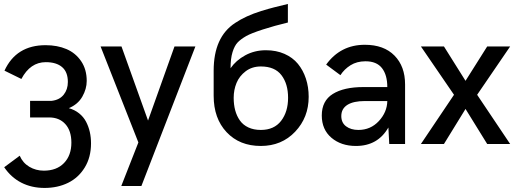

<svg xmlns="http://www.w3.org/2000/svg" viewBox="-20 -720 2586 960"><path d="M202.6 219.7Q138.2 219.7 86.7 193.4Q35.2 167 1 116.2L78.6 58.6Q93.8 94.2 126.5 113.8Q159.2 133.3 199.2 133.3Q263.2 133.3 300 95.2Q336.9 57.1 336.9 -6.8Q336.9 -66.4 306.6 -99.6Q276.4 -132.8 225.6 -132.8H130.4V-215.8H238.3Q277.3 -220.2 298.3 -246.3Q319.3 -272.5 319.3 -310.1Q319.3 -359.9 290.5 -384.5Q261.7 -409.2 209 -409.2Q131.3 -409.2 86.9 -325.2L2.4 -366.7Q61 -494.1 208 -494.1Q266.6 -494.1 312.3 -474.6Q357.9 -455.1 385.7 -414.1Q413.6 -373 413.6 -315.4Q413.6 -275.4 391.6 -236.8Q369.6 -198.2 324.2 -179.2Q353.5 -170.9 375.5 -153.3Q397.5 -135.7 410.2 -111.6Q422.9 -87.4 429 -60.3Q435.1 -33.2 435.1 -2.9Q435.1 66.4 403.6 117.7Q372.1 168.9 320.1 194.3Q268.1 219.7 202.6 219.7Z M586.4 210 671.9 -7.8 482.9 -487.8H587.4L720.2 -117.2L852.5 -487.8H957L687 210Z M1309.6 -468.8Q1361.3 -468.8 1402.3 -450.7Q1443.4 -432.6 1469.5 -400.9Q1495.6 -369.1 1509.5 -326.9Q1523.4 -284.7 1523.4 -235.8Q1523.4 -132.8 1455.8 -61.5Q1388.2 9.8 1284.2 9.8Q1177.7 9.8 1113 -59.1Q1048.3 -127.9 1048.3 -241.2V-366.7Q1048.3 -534.7 1155.3 -605Q1182.1 -623 1214.6 -637.9Q1247.1 -652.8 1285.9 -664.8Q1324.7 -676.8 1350.6 -683.3Q1376.5 -689.9 1419.4 -700.2V-607.4Q1352.1 -591.3 1293.9 -572.5Q1235.8 -553.7 1210.9 -539.6Q1183.6 -523.9 1168.2 -507.8Q1152.8 -491.7 1142.8 -459.7Q1132.8 -427.7 1132.8 -379.4V-378.9Q1160.2 -418.5 1206.5 -443.6Q1252.9 -468.8 1309.6 -468.8ZM1284.2 -70.3Q1350.6 -70.3 1385.5 -115.7Q1420.4 -161.1 1420.4 -231Q1420.4 -300.8 1387.2 -344.2Q1354 -387.7 1284.2 -387.7Q1240.2 -387.7 1208.5 -363.8Q1176.8 -339.8 1162.6 -305.2Q1148.4 -270.5 1148.4 -231Q1148.4 -196.8 1156 -168.5Q1163.6 -140.1 1179.4 -117.7Q1195.3 -95.2 1221.9 -82.8Q1248.5 -70.3 1284.2 -70.3Z M1759.8 9.8Q1685.5 9.8 1637.2 -31.2Q1588.9 -72.3 1588.9 -142.6Q1588.9 -215.8 1644 -250.2Q1699.2 -284.7 1797.4 -284.7H1916.5Q1916.5 -345.2 1889.9 -379.4Q1863.3 -413.6 1807.6 -413.6Q1764.2 -413.6 1732.7 -393.8Q1701.2 -374 1682.1 -344.2L1610.8 -397Q1682.6 -496.1 1804.2 -496.1Q1899.4 -496.1 1952.4 -442.1Q2005.4 -388.2 2005.4 -297.9V0H1926.3L1921.9 -82.5Q1869.1 9.8 1759.8 9.8ZM1772 -70.3Q1833 -70.3 1874.3 -114.7Q1915.5 -159.2 1916.5 -214.8H1804.7Q1747.1 -214.8 1716.8 -195.6Q1686.5 -176.3 1686.5 -139.6Q1686.5 -106.4 1710.4 -88.4Q1734.4 -70.3 1772 -70.3Z M2084.5 0 2250 -246.1 2084.5 -487.8H2199.7L2307.6 -315.9L2416 -487.8H2530.8L2365.7 -246.1L2530.8 0H2416L2307.6 -175.3L2199.7 0Z"/></svg>

Font: HK Grotesk Medium
Style: Regular
Weight: 500
Designer: Alfredo Marco Pradil and Stefan Peev
Foundry: Hanken Design Co.
Version: Version 1.045;PS 001.045;hotconv 1.0.88;makeotf.lib2.5.64775